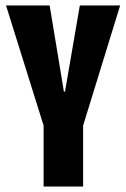

<svg xmlns="http://www.w3.org/2000/svg" viewBox="-20 -680 461 700"><path d="M139 0V-222L2 -660H161L213 -346H217L271 -660H418L283 -222V0Z"/></svg>

Font: Bricolage Grotesque 96pt Condensed Bricolage Grotesque 48pt Condensed Regular
Style: Bold
Weight: 700
Width: 3
Designer: Mathieu Triay
Foundry: Atelier Triay
Version: Version 1.001; ttfautohint (v1.8.4.7-5d5b);gftools[0.9.33.de